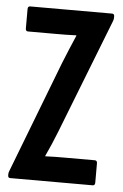

<svg xmlns="http://www.w3.org/2000/svg" viewBox="-50 -691 465 728"><g transform="rotate(5 183.0 -327.5)"><path d="M16.4 0Q8.1 0 8.1 -9.7V-13.9Q8.1 -20.8 11.1 -27.2L174.3 -451.4Q185 -478.9 197 -506.8Q208.9 -534.6 219.3 -559.1V-561.1Q200.3 -560.1 179.9 -559.9Q159.4 -559.7 140 -559.7H35.2Q26.3 -559.7 26.3 -570.6V-644.1Q26.3 -655 35.2 -655H346.9Q355.8 -655 355.8 -645.3V-641.7Q355.8 -638.3 355.3 -634.7Q354.8 -631.2 353.4 -627.8L182.8 -191.3Q173.2 -166.6 162.6 -142.2Q152 -117.9 141.8 -95.9V-93.9Q162.8 -94.9 181.4 -95.1Q199.9 -95.3 218.5 -95.3H330.5Q339.4 -95.3 339.4 -84.4V-10.9Q339.4 0 330.5 0Z"/></g></svg>

Font: Sofia Sans Extra Condensed
Style: Regular
Weight: 400
Designer: Botio Nikoltchev, Ani Petrova
Foundry: lettersoup
Version: Version 4.101